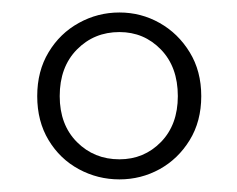

<svg xmlns="http://www.w3.org/2000/svg" viewBox="-20 -765 382 309"><path d="M172.2 -508.6Q211.8 -508.6 239 -536.4Q266.2 -564.3 266.2 -610.3Q266.2 -657.2 239 -685.3Q211.8 -713.4 172.2 -713.4Q131.5 -713.4 103.8 -685.3Q76.1 -657.2 76.1 -610.3Q76.1 -564.3 103.8 -536.4Q131.5 -508.6 172.2 -508.6ZM172.2 -476.3Q137.3 -476.3 106.9 -492.7Q76.4 -509.2 58.2 -539.5Q39.9 -569.8 39.9 -610.3Q39.9 -650.6 58.2 -680.9Q76.4 -711.3 106.9 -728.1Q137.3 -744.9 172.2 -744.9Q207 -744.9 236.8 -728.1Q266.7 -711.3 285.3 -680.9Q303.9 -650.6 303.9 -610.3Q303.9 -569.8 285.3 -539.5Q266.7 -509.2 236.8 -492.7Q207 -476.3 172.2 -476.3Z"/></svg>

Font: Noto Serif HK ExtraLight
Style: Regular
Weight: 200
Designer: Ryoko NISHIZUKA 西塚涼子 (kana & ideographs); Frank Grießhammer (Latin, Greek & Cyrillic); Wenlong ZHANG 张文龙 (bopomofo); San
Foundry: Adobe
Version: Version 2.002-H1;hotconv 1.1.0;makeotfexe 2.6.0